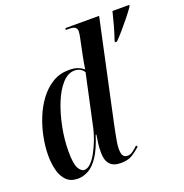

<svg xmlns="http://www.w3.org/2000/svg" viewBox="-136 -882 972 1014"><g transform="rotate(-20 350.0 -375.0)"><path d="M562 -609Q575 -647 585.5 -685Q596 -723 605 -760H700L697 -750Q681 -727 659 -699.5Q637 -672 614 -645.5Q591 -619 572 -600H561ZM132 10Q92 10 68.5 -13Q45 -36 35 -74.5Q25 -113 25 -158Q25 -207 35.5 -260.5Q46 -314 66.5 -364.5Q87 -415 118 -456Q149 -497 189.5 -521.5Q230 -546 281 -546Q311 -546 330 -539Q349 -532 364 -519Q366 -536 370 -556.5Q374 -577 376 -588L395 -680Q401 -706 401 -722Q401 -734 392 -742Q383 -750 355 -750H339L341 -760H530L409 -197Q405 -178 400 -153Q395 -128 391 -104Q387 -80 387 -65Q387 -37 395 -25.5Q403 -14 420 -14Q435 -14 450.5 -25.5Q466 -37 479 -50L485 -41Q459 -18 435.5 -4Q412 10 372 10Q292 10 292 -78Q292 -106 295 -128Q298 -150 302 -176H298Q275 -103 248 -62.5Q221 -22 191.5 -6Q162 10 132 10ZM180 -22Q198 -22 216.5 -40.5Q235 -59 251 -89Q267 -119 279.5 -152Q292 -185 298 -213L361 -505Q344 -533 308 -533Q271 -533 239 -497.5Q207 -462 183.5 -403.5Q160 -345 146.5 -276Q133 -207 133 -141Q133 -73 147 -47.5Q161 -22 180 -22Z"/></g></svg>

Font: Noto Serif Display ExtraCondensed SemiBold
Style: Italic
Weight: 600
Width: 2
Italic angle: -12°
Designer: Monotype Design Team
Foundry: Monotype Imaging Inc.
Version: Version 2.009